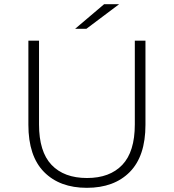

<svg xmlns="http://www.w3.org/2000/svg" viewBox="-20 -895 833 920"><path d="M396 5Q266 5 191 -71Q116 -147 116 -297V-700H167V-299Q167 -168 227 -105Q287 -42 397 -42Q506 -42 566 -105Q626 -168 626 -299V-700H677V-297Q677 -147 602 -71Q527 5 396 5ZM340 -757 479 -875H551L394 -757Z"/></svg>

Font: Montserrat Light
Style: Regular
Weight: 300
Designer: Julieta Ulanovsky
Foundry: Julieta Ulanovsky
Version: Version 9.000; ttfautohint (v1.8.4.7-5d5b)